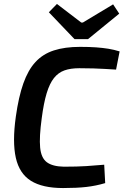

<svg xmlns="http://www.w3.org/2000/svg" viewBox="-20 -939 625 971"><path d="M385 -702Q432 -702 466 -699.5Q500 -697 528 -692.5Q556 -688 585 -679L567 -587Q536 -589 509 -590.5Q482 -592 452 -593Q422 -594 381 -594Q337 -594 306 -583Q275 -572 253 -544.5Q231 -517 216 -467.5Q201 -418 191 -341Q178 -246 183 -193Q188 -140 217 -118.5Q246 -97 303 -96Q371 -96 416.5 -99Q462 -102 507 -106L512 -13Q465 1 416.5 6.5Q368 12 299 12Q195 12 136.5 -24.5Q78 -61 60 -141Q42 -221 60 -349Q74 -449 98 -517Q122 -585 159.5 -625.5Q197 -666 252.5 -684Q308 -702 385 -702ZM552 -917 583 -870 425 -741H357L227 -877L268 -919L391 -825H399Z"/></svg>

Font: Exo 2 SemiBold
Style: Italic
Weight: 600
Italic angle: -8°
Designer: Natanael Gama
Foundry: Natanael Gama
Version: Version 2.010